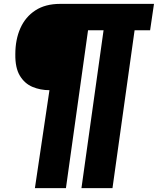

<svg xmlns="http://www.w3.org/2000/svg" viewBox="-20 -720 814 990"><path d="M160 250 235 -255Q188 -255 147.5 -272Q107 -289 82.5 -329.5Q58 -370 59 -440Q59 -516 85 -574.5Q111 -633 162.5 -666.5Q214 -700 290 -700H774L754 -564H674L560 250H400L514 -564H434L320 250Z"/></svg>

Font: Finlandica
Style: Bold Italic
Weight: 700
Italic angle: -8°
Designer: Niklas Ekholm, Juho Hiilivirta, Jaakko Suomalainen
Foundry: Helsinki Type Studio
Version: Version 1.064; ttfautohint (v1.8.4.7-5d5b)